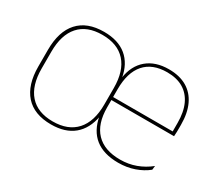

<svg xmlns="http://www.w3.org/2000/svg" viewBox="-98 -700 1034 914"><g transform="rotate(30 419.0 -243.0)"><path d="M248.5 11.5Q155.5 11.5 107.2 -42.5Q59 -96.5 59 -197.5V-289Q59 -390 107.5 -443.5Q156 -497 248.5 -497Q326 -497 372.5 -458.8Q419 -420.5 431.5 -348H429.5Q440 -420 485.8 -458.5Q531.5 -497 605 -497Q663.5 -497 703.8 -473.5Q744 -450 765 -405.2Q786 -360.5 786 -296.5V-279.5Q786 -268.5 785.8 -257.5Q785.5 -246.5 784.5 -233H767.5Q767.5 -250.5 767.5 -266.5Q767.5 -282.5 767.5 -296Q767.5 -355.5 748.8 -396.5Q730 -437.5 694 -459Q658 -480.5 605 -480.5Q524.5 -480.5 482.2 -432.5Q440 -384.5 440 -292.5V-240V-236V-193Q440 -102.5 485.2 -55.2Q530.5 -8 617 -8Q663 -8 703 -22.8Q743 -37.5 777 -65L774.5 -43Q745 -19 704.5 -4.8Q664 9.5 616.5 9.5Q536.5 9.5 489.2 -28Q442 -65.5 429 -139H432Q418.5 -65 372.2 -26.8Q326 11.5 248.5 11.5ZM778 -233H430V-249.5H778ZM248.5 -5Q332.5 -5 377 -54.5Q421.5 -104 421.5 -197.5V-288Q421.5 -381.5 377 -431Q332.5 -480.5 248.5 -480.5Q165 -480.5 121.2 -431.2Q77.5 -382 77.5 -289V-197.5Q77.5 -104 121.2 -54.5Q165 -5 248.5 -5Z"/></g></svg>

Font: Anek Malayalam Medium Thin
Style: Regular
Weight: 250
Version: Version 1.003